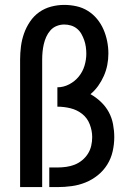

<svg xmlns="http://www.w3.org/2000/svg" viewBox="-20 -763 540 783"><path d="M62 0V-520Q62 -547 65.5 -574Q69 -601 78 -626.5Q87 -652 102.5 -675Q118 -698 140 -713.5Q162 -729 188.5 -736Q215 -743 242 -743Q267 -743 292 -737.5Q317 -732 338.5 -718.5Q360 -705 376 -685.5Q392 -666 402 -643Q412 -620 417 -595Q422 -570 422 -545Q422 -521 417.5 -498Q413 -475 403.5 -453.5Q394 -432 380.5 -413Q367 -394 349 -379Q372 -366 391.5 -347.5Q411 -329 423.5 -306Q436 -283 441 -256.5Q446 -230 446 -204Q446 -175 439.5 -146Q433 -117 417.5 -92Q402 -67 379 -48.5Q356 -30 329 -19Q302 -8 272.5 -4Q243 0 214 0H181V-80H214Q232 -80 250 -82.5Q268 -85 284.5 -91.5Q301 -98 315 -109.5Q329 -121 338.5 -136Q348 -151 352 -168.5Q356 -186 356 -204Q356 -230 346 -256Q336 -282 315 -298.5Q294 -315 267.5 -321.5Q241 -328 214 -328V-407Q239 -407 262 -419Q285 -431 301 -450.5Q317 -470 324.5 -494.5Q332 -519 332 -544Q332 -558 330 -572Q328 -586 323.5 -599Q319 -612 312 -624.5Q305 -637 294 -646Q283 -655 269.5 -659Q256 -663 242 -663Q226 -663 211 -657Q196 -651 185.5 -639Q175 -627 168.5 -612.5Q162 -598 158.5 -582.5Q155 -567 153.5 -551.5Q152 -536 152 -520V0Z"/></svg>

Font: Iosevka Bendy Medium
Style: Regular
Weight: 500
Monospace: yes
Designer: Belleve Invis
Foundry: Belleve Invis
Version: Version 30.1.2